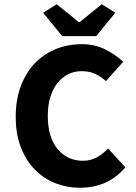

<svg xmlns="http://www.w3.org/2000/svg" viewBox="-20 -872 640 904"><path d="M356 12Q295 12 240.5 -9.5Q186 -31 144.5 -73Q103 -115 78.5 -177.5Q54 -240 54 -322Q54 -403 78 -466.5Q102 -530 144 -574Q186 -618 243 -641Q300 -664 365 -664Q427 -664 477 -638.5Q527 -613 560 -581L479 -490Q456 -511 428.5 -524Q401 -537 365 -537Q330 -537 301 -522.5Q272 -508 250.5 -481Q229 -454 217 -415Q205 -376 205 -327Q205 -226 251 -170.5Q297 -115 371 -115Q406 -115 435.5 -131Q465 -147 489 -173L570 -84Q489 12 356 12ZM273 -702 183 -812 247 -852 351 -768H355L459 -852L523 -812L433 -702Z"/></svg>

Font: Source Code Pro
Style: Bold
Weight: 700
Monospace: yes
Designer: Paul D. Hunt, Teo Tuominen
Foundry: Adobe Systems Incorporated
Version: Version 2.030;PS 1.000;hotconv 16.6.51;makeotf.lib2.5.65220